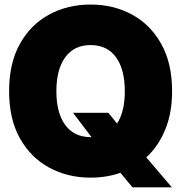

<svg xmlns="http://www.w3.org/2000/svg" viewBox="-20 -759 786 833"><path d="M373 11.7Q273.9 11.7 193.6 -31.7Q113.3 -75.2 66.4 -158.9Q19.5 -242.7 19.5 -363.3Q19.5 -484.9 66.4 -568.8Q113.3 -652.8 193.6 -696Q273.9 -739.3 373 -739.3Q472.2 -739.3 552.2 -696Q632.3 -652.8 679.4 -568.8Q726.6 -484.9 726.6 -363.3Q726.6 -268.1 696.5 -195.8Q666.5 -123.5 614.7 -76.2L725.6 53.7H554.7L502.4 -9.3Q442.4 11.7 373 11.7ZM296.9 -269.5H450.2L487.8 -223.1Q521.5 -274.4 521.5 -363.3Q521.5 -458 483.2 -510.7Q444.8 -563.5 373 -563.5Q301.8 -563.5 263.2 -510.7Q224.6 -458 224.6 -363.3Q224.6 -269 263.2 -216.6Q301.8 -164.1 373 -164.1Q375 -164.1 377 -164.1Z"/></svg>

Font: Inter Display Black
Style: Regular
Weight: 900
Designer: Rasmus Andersson
Foundry: rsms
Version: Version 4.000;git-a52131595